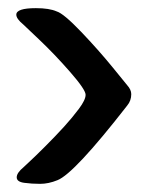

<svg xmlns="http://www.w3.org/2000/svg" viewBox="-20 -571 353 471"><path d="M76 -474 37 -511Q20 -525 20 -535Q20 -551 68 -551Q101 -551 119 -543Q136 -538 179 -493Q222 -448 257 -405L292 -362Q302 -351 302 -340Q302 -324 292 -312Q162 -145 121 -129Q99 -120 78.5 -120Q58 -120 39.5 -122.5Q21 -125 21 -136Q21 -147 38 -161Q44 -167 54.5 -176.5Q65 -186 91 -212Q117 -238 137 -260Q157 -282 173.5 -304Q190 -326 190 -338.5Q190 -351 152 -394.5Q114 -438 76 -474Z"/></svg>

Font: Chicle
Style: Regular
Weight: 400
Designer: Angel Koziupa and Alejandro Paul
Foundry: Angel Koziupa and Alejandro Paul
Version: Version 1.000